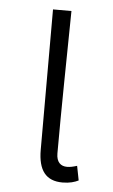

<svg xmlns="http://www.w3.org/2000/svg" viewBox="-45 -566 360 612"><g transform="rotate(5 135.0 -260.5)"><path d="M178 13C201 13 217 8 229 2L220 -44C207 -40 198 -38 188 -38C168 -38 154 -50 154 -78C154 -225 157 -379 159 -534H100V-85C100 -19 125 13 178 13Z"/></g></svg>

Font: GenYoGothic2 TW L
Style: Regular
Weight: 300
Version: Version 2.100;PS 2.1;hotconv 16.6.51;makeotf.lib2.5.65220 DE